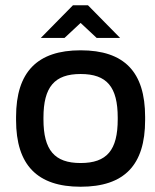

<svg xmlns="http://www.w3.org/2000/svg" viewBox="-20 -700 588 729"><path d="M41 -256V-244C41 -73 122 9 286 9C452 9 531 -73 531 -244V-256C531 -427 452 -509 286 -509C122 -509 41 -427 41 -256ZM135 -556H225L286 -613L347 -556H436L314 -680H257ZM145 -247V-253C145 -370 187 -419 286 -419C386 -419 427 -370 427 -253V-247C427 -130 386 -81 286 -81C187 -81 145 -130 145 -247Z"/></svg>

Font: LT Wave Text Medium
Style: Regular
Weight: 500
Designer: Daniel Lyons
Version: Version 2.5 (Glyphs App)